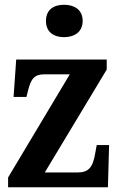

<svg xmlns="http://www.w3.org/2000/svg" viewBox="-20 -786 502 806"><path d="M249 -630C291 -630 327 -651 327 -698C327 -746 291 -766 249 -766C206 -766 173 -746 173 -698C173 -651 206 -630 249 -630ZM14 0H433L438 -177H386L380 -144C370 -83 352 -62 305 -62H168L428 -494V-536H48L37 -379H91L97 -403C110 -457 125 -474 167 -474H273L14 -41Z"/></svg>

Font: Noto Serif Condensed
Style: Bold
Weight: 700
Width: 3
Designer: Monotype Design Team
Foundry: Monotype Imaging Inc.
Version: Version 2.015